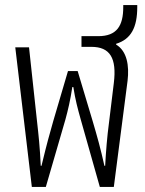

<svg xmlns="http://www.w3.org/2000/svg" viewBox="-20 -734 571 754"><path d="M105 0H160L237 -265C247 -302 256 -339 264 -392H268C276 -341 285 -308 297 -265L372 0H427L481 -417C488 -476 479 -533 436 -559V-562C495 -580 519 -627 519 -706V-714H464V-706C464 -633 439 -592 366 -592H300V-550H339C412 -550 439 -506 427 -408L408 -252C401 -200 396 -140 393 -83H390C375 -151 362 -197 344 -258L285 -455H247L189 -258C172 -197 167 -182 143 -83H140C137 -153 131 -208 126 -252L94 -548H40Z"/></svg>

Font: Noto Sans Thai Cond Light
Style: Regular
Weight: 300
Width: 3
Designer: Monotype Design Team
Foundry: Monotype Imaging Inc.
Version: Version 2.002